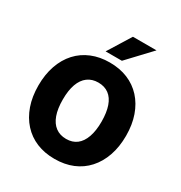

<svg xmlns="http://www.w3.org/2000/svg" viewBox="-213 -1091 1186 1255"><g transform="rotate(30 379.5 -463.0)"><path d="M379 11Q304 11 243.5 -14Q183 -39 139.5 -87Q96 -135 72.5 -202Q49 -269 49 -353Q49 -436 72.5 -503.5Q96 -571 139.5 -618.5Q183 -666 244 -691Q305 -716 379 -716Q455 -716 515.5 -691Q576 -666 619.5 -618.5Q663 -571 686.5 -504Q710 -437 710 -354Q710 -270 686.5 -202.5Q663 -135 619.5 -87Q576 -39 515.5 -14Q455 11 379 11ZM380 -140Q427 -140 459 -164.5Q491 -189 508 -237Q525 -285 525 -353Q525 -422 508.5 -469.5Q492 -517 459.5 -541Q427 -565 380 -565Q333 -565 300 -540.5Q267 -516 250 -469Q233 -422 233 -353Q233 -284 250 -236.5Q267 -189 300 -164.5Q333 -140 380 -140ZM318 -765 425 -937H603L441 -765Z"/></g></svg>

Font: Nunito Sans 10pt SemiCondensed Black
Style: Regular
Weight: 900
Width: 4
Designer: Vernon Adams
Foundry: Vernon Adams
Version: Version 3.101;gftools[0.9.27]